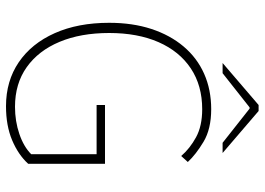

<svg xmlns="http://www.w3.org/2000/svg" viewBox="-141 -729 882 640"><g transform="rotate(90 300.0 -409.0)"><path d="M334 12Q250 12 187.5 -30.5Q125 -73 90.5 -150.5Q56 -228 56 -332Q56 -410 76.5 -472.5Q97 -535 135 -580Q173 -625 226 -648.5Q279 -672 344 -672Q410 -672 452.5 -646.5Q495 -621 520 -594L500 -572Q475 -601 437.5 -621.5Q400 -642 344 -642Q265 -642 208 -604Q151 -566 120.5 -496.5Q90 -427 90 -332Q90 -237 119.5 -166.5Q149 -96 204 -57Q259 -18 336 -18Q384 -18 426.5 -32.5Q469 -47 494 -72V-290H330V-318H526V-62Q496 -29 447.5 -8.5Q399 12 334 12ZM190 -710 330 -830H350L490 -710H456L342 -800H338L224 -710Z"/></g></svg>

Font: Source Sans 3 ExtraLight ExtraLight
Style: Regular
Weight: 250
Version: Version 3.052;hotconv 1.1.0;makeotfexe 2.6.0